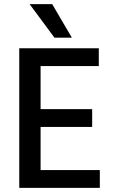

<svg xmlns="http://www.w3.org/2000/svg" viewBox="-20 -907 554 927"><path d="M327 -725H243L123 -887H232ZM462 0H73V-674H457V-588H176V-380H425V-294H176V-86H462Z"/></svg>

Font: Hind Jalandhar Medium
Style: Regular
Weight: 500
Designer: Namrata Goyal
Foundry: Indian Type Foundry
Version: Version 0.702;PS 1.0;hotconv 1.0.81;makeotf.lib2.5.63406